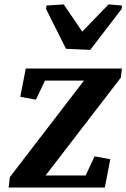

<svg xmlns="http://www.w3.org/2000/svg" viewBox="-20 -835 563 855"><path d="M354 -476.1H180.2L140.1 -391.1L70.3 -403.8L94.7 -529.8H522.9L518.1 -489.3L183.1 -53.7H361.3L401.4 -138.7L471.2 -126L446.8 0H18.6L23.9 -46.4ZM187 -810.5 263.7 -815.4 346.2 -694.3 463.4 -815.4 523.4 -810.5 521.5 -794.9 381.8 -612.8 273.9 -617.7 185.1 -794.9Z"/></svg>

Font: NoticiaText-BoldItalic
Style: Bold Italic
Weight: 700
Italic angle: -8°
Designer: JM Sole
Foundry: JM Sole
Version: Version 1.003